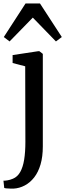

<svg xmlns="http://www.w3.org/2000/svg" viewBox="-37 -850 378 1112"><path d="M40.5 242.5Q33 242.5 21.5 242.2Q10 242 0.2 241Q-9.5 240 -12.5 238.5L-17 196.5Q-9.5 197 6 194.5Q21.5 192 38 185Q64.5 174 80.2 146Q96 118 103 74.2Q110 30.5 110 -28.5L109 -466L36 -485V-531L184.5 -553.5H191L211 -538V-2Q211 57.5 197.8 102.5Q184.5 147.5 160.8 177.8Q137 208 106.2 224.2Q75.5 240.5 40.5 242.5ZM18.5 -610 -15 -635.5 111 -830H194.5L321 -635.5L287 -610L153 -748Z"/></svg>

Font: Merriweather 48pt
Style: Regular
Weight: 400
Version: Version 2.100